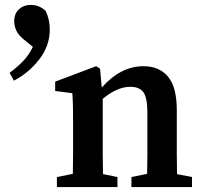

<svg xmlns="http://www.w3.org/2000/svg" viewBox="-20 -763 828 783"><path d="M212 0V-41L277 -54Q278 -91 278 -134.5Q278 -178 278 -210V-263Q278 -304 277.5 -328.5Q277 -353 275 -383L205 -392V-430L372 -493L388 -483L395 -406Q472 -493 565 -493Q630 -493 665.5 -450Q701 -407 701 -314V-210Q701 -176 701 -133Q701 -90 702 -53L763 -41V0H516V-41L580 -54Q581 -91 581 -133.5Q581 -176 581 -210V-305Q581 -364 565 -386.5Q549 -409 511 -409Q458 -409 399 -360V-210Q399 -177 399 -134Q399 -91 400 -53L459 -41V0ZM183 -643Q183 -577 141 -522Q99 -467 37 -434L19 -466Q49 -488 73.5 -513Q98 -538 114 -572L77 -602Q55 -620 46.5 -638.5Q38 -657 38 -676Q38 -708 57.5 -725.5Q77 -743 105 -743Q124 -743 139 -736.5Q154 -730 166 -719Q183 -683 183 -643Z"/></svg>

Font: Source Serif Pro Semibold
Style: Regular
Weight: 600
Designer: Frank Grießhammer
Foundry: Adobe Systems Incorporated
Version: Version 3.000;hotconv 1.0.109;makeotfexe 2.5.65596